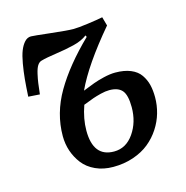

<svg xmlns="http://www.w3.org/2000/svg" viewBox="-85 -602 676 697"><g transform="rotate(-15 253.0 -253.5)"><path d="M226.1 -280.8Q253.4 -291.5 268.8 -297.4Q284.2 -303.2 308.6 -309.1Q333 -314.9 352.1 -314.9Q386.2 -314.9 410.2 -304.9Q434.1 -294.9 446.5 -276.9Q459 -258.8 464.1 -238Q469.2 -217.3 469.2 -190.9Q469.2 -161.1 460.9 -132.1Q452.6 -103 435.3 -76.4Q418 -49.8 393.3 -29.8Q368.7 -9.8 333.7 2.2Q298.8 14.2 257.8 14.2Q220.7 14.2 191.4 0.7Q162.1 -12.7 144.5 -35.4Q127 -58.1 117.9 -85Q108.9 -111.8 108.9 -141.1Q108.9 -226.6 154.8 -305.2Q200.7 -383.8 286.1 -466.8L283.2 -473.1Q262.7 -457.5 231.9 -450Q201.2 -442.4 163.1 -437Q125 -431.6 105 -425.8Q96.2 -423.3 89.8 -413.3Q83.5 -403.3 79.1 -383.8Q74.7 -364.3 72.8 -349.9Q70.8 -335.4 67.9 -309.1L24.9 -312Q26.9 -348.6 29.5 -377Q32.2 -405.3 37.1 -433.6Q42 -461.9 49.1 -480Q56.2 -498 66.7 -509.5Q77.1 -521 90.8 -521Q100.1 -521 162.8 -513.9Q225.6 -506.8 247.1 -506.8Q265.1 -506.8 302.7 -512Q340.3 -517.1 358.9 -521L368.2 -487.8Q265.6 -366.7 226.1 -280.8ZM213.9 -231Q196.8 -182.6 196.8 -138.2Q196.8 -39.1 274.9 -39.1Q320.3 -39.1 349.1 -80.6Q377.9 -122.1 377.9 -178.2Q377.9 -223.6 363 -241.2Q348.1 -258.8 314.9 -258.8Q300.3 -258.8 282 -254.2Q263.7 -249.5 252.4 -245.6Q241.2 -241.7 213.9 -231Z"/></g></svg>

Font: Literata Book
Style: Italic
Weight: 400
Italic angle: -3°
Designer: Latin by Veronika Burian and Jose Scaglione. Greek by Irene Vlachou. Cyrillic by Vera Evstafieva
Foundry: TypeTogether
Version: Version 1.003;PS 001.003;hotconv 1.0.88;makeotf.lib2.5.64775